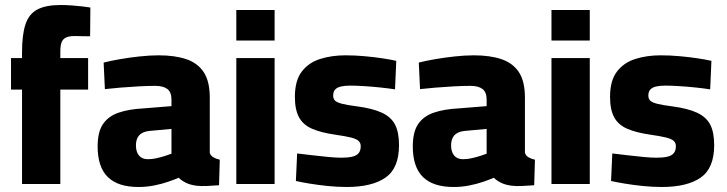

<svg xmlns="http://www.w3.org/2000/svg" viewBox="-20 -735 2903 767"><path d="M68 0V-377H24V-503H68V-526Q68 -597 82 -638.5Q96 -680 130 -697.5Q164 -715 222 -715Q241 -715 264 -713.5Q287 -712 308 -709.5Q329 -707 341 -705L340 -590Q325 -590 307 -590.5Q289 -591 277 -591Q256 -591 243.5 -585Q231 -579 226 -566Q221 -553 221 -529V-503H332V-377H221V0Z M533 12Q451 12 410.5 -28Q370 -68 370 -150Q370 -208 391.5 -239.5Q413 -271 454 -285Q495 -299 553 -302L665 -311V-337Q665 -367 648.5 -379.5Q632 -392 600 -392Q571 -392 534 -390Q497 -388 461 -385Q425 -382 399 -379L394 -485Q421 -492 458.5 -498.5Q496 -505 537 -509.5Q578 -514 614 -514Q679 -514 724.5 -498.5Q770 -483 794 -446.5Q818 -410 818 -345V-125Q821 -113 832.5 -106.5Q844 -100 858 -97L855 5Q832 7 806.5 8Q781 9 766 7Q740 4 721.5 -5.5Q703 -15 694 -25Q678 -18 652 -9Q626 0 595.5 6Q565 12 533 12ZM571 -99Q588 -99 605.5 -103Q623 -107 639 -112Q655 -117 665 -121V-220L577 -212Q549 -209 536 -194.5Q523 -180 523 -154Q523 -129 535 -114Q547 -99 571 -99Z M924 0V-503H1077V0ZM924 -573V-695H1077V-573Z M1365 12Q1328 12 1289 8Q1250 4 1217 -1.5Q1184 -7 1162 -12L1167 -122Q1193 -119 1226 -115Q1259 -111 1291 -108Q1323 -105 1343 -105Q1370 -105 1387 -109Q1404 -113 1412.5 -123Q1421 -133 1421 -151Q1421 -164 1412.5 -172Q1404 -180 1382.5 -185.5Q1361 -191 1319 -197Q1263 -205 1227 -220.5Q1191 -236 1174.5 -266.5Q1158 -297 1158 -348Q1158 -413 1185.5 -449Q1213 -485 1259 -499.5Q1305 -514 1360 -514Q1398 -514 1436.5 -510.5Q1475 -507 1508 -502Q1541 -497 1563 -492L1558 -378Q1533 -382 1499.5 -385.5Q1466 -389 1433.5 -391Q1401 -393 1379 -393Q1358 -393 1342.5 -389.5Q1327 -386 1319 -377.5Q1311 -369 1311 -353Q1311 -341 1318 -333.5Q1325 -326 1346 -320.5Q1367 -315 1407 -310Q1468 -302 1505 -285Q1542 -268 1558 -237.5Q1574 -207 1574 -155Q1574 -63 1520 -25.5Q1466 12 1365 12Z M1792 12Q1710 12 1669.5 -28Q1629 -68 1629 -150Q1629 -208 1650.5 -239.5Q1672 -271 1713 -285Q1754 -299 1812 -302L1924 -311V-337Q1924 -367 1907.5 -379.5Q1891 -392 1859 -392Q1830 -392 1793 -390Q1756 -388 1720 -385Q1684 -382 1658 -379L1653 -485Q1680 -492 1717.5 -498.5Q1755 -505 1796 -509.5Q1837 -514 1873 -514Q1938 -514 1983.5 -498.5Q2029 -483 2053 -446.5Q2077 -410 2077 -345V-125Q2080 -113 2091.5 -106.5Q2103 -100 2117 -97L2114 5Q2091 7 2065.5 8Q2040 9 2025 7Q1999 4 1980.5 -5.5Q1962 -15 1953 -25Q1937 -18 1911 -9Q1885 0 1854.5 6Q1824 12 1792 12ZM1830 -99Q1847 -99 1864.5 -103Q1882 -107 1898 -112Q1914 -117 1924 -121V-220L1836 -212Q1808 -209 1795 -194.5Q1782 -180 1782 -154Q1782 -129 1794 -114Q1806 -99 1830 -99Z M2183 0V-503H2336V0ZM2183 -573V-695H2336V-573Z M2624 12Q2587 12 2548 8Q2509 4 2476 -1.5Q2443 -7 2421 -12L2426 -122Q2452 -119 2485 -115Q2518 -111 2550 -108Q2582 -105 2602 -105Q2629 -105 2646 -109Q2663 -113 2671.5 -123Q2680 -133 2680 -151Q2680 -164 2671.5 -172Q2663 -180 2641.5 -185.5Q2620 -191 2578 -197Q2522 -205 2486 -220.5Q2450 -236 2433.5 -266.5Q2417 -297 2417 -348Q2417 -413 2444.5 -449Q2472 -485 2518 -499.5Q2564 -514 2619 -514Q2657 -514 2695.5 -510.5Q2734 -507 2767 -502Q2800 -497 2822 -492L2817 -378Q2792 -382 2758.5 -385.5Q2725 -389 2692.5 -391Q2660 -393 2638 -393Q2617 -393 2601.5 -389.5Q2586 -386 2578 -377.5Q2570 -369 2570 -353Q2570 -341 2577 -333.5Q2584 -326 2605 -320.5Q2626 -315 2666 -310Q2727 -302 2764 -285Q2801 -268 2817 -237.5Q2833 -207 2833 -155Q2833 -63 2779 -25.5Q2725 12 2624 12Z"/></svg>

Font: Cairo ExtraBold
Style: Regular
Weight: 800
Designer: Mohamed Gaber, Accademia di Belle Arti di Urbino
Foundry: Kief Type Foundry, Accademia di Belle Arti di Urbino
Version: Version 3.117